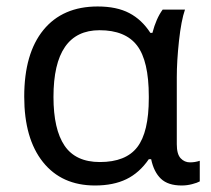

<svg xmlns="http://www.w3.org/2000/svg" viewBox="-20 -566 655 596"><path d="M290 -63Q370.6 -63 406.2 -109.4Q441.9 -155.8 441.9 -261.2V-267.1Q441.9 -377 405.5 -424.6Q369.1 -472.2 289.1 -472.2Q146 -472.2 146 -265.1Q146 -164.6 180.4 -113.8Q214.8 -63 290 -63ZM274.9 9.8Q171.4 9.8 113.3 -63Q55.2 -135.7 55.2 -266.1Q55.2 -399.9 114.7 -472.9Q174.3 -545.9 283.2 -545.9Q342.3 -545.9 381.3 -525.4Q420.4 -504.9 446.8 -463.9H453.1Q464.8 -508.8 484.9 -536.1H554.2Q542.5 -502.4 535.6 -439.2Q528.8 -376 528.8 -326.2V-118.2Q528.8 -87.4 540.8 -74.7Q552.7 -62 569.8 -62Q585.4 -62 600.1 -66.9V-2.9Q592.3 1.5 576.4 5.6Q560.5 9.8 543.9 9.8Q501.5 9.8 479.5 -11.2Q457.5 -32.2 449.2 -71.8H441.9Q412.6 -29.3 372.3 -9.8Q332 9.8 274.9 9.8Z"/></svg>

Font: Noto Sans Southeast Asian
Style: Regular
Weight: 400
Designer: Monotype Design Team
Foundry: Monotype Imaging Inc.
Version: Version 1.06 uh; ttfautohint (v1.4.1)